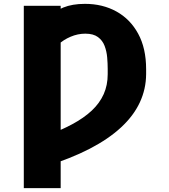

<svg xmlns="http://www.w3.org/2000/svg" viewBox="-20 -757 865 981"><path d="M290 -727.5V204.1H101.6V-727.5ZM210.9 93.8V-61.5Q289.6 -90.3 349.1 -122.3Q408.7 -154.3 449 -192.1Q489.3 -230 509.8 -275.9Q530.3 -321.8 530.3 -377.9V-405.3Q530.3 -432.6 527.6 -463.9Q524.9 -495.1 514.4 -522.7Q503.9 -550.3 480.5 -567.6Q457 -585 416 -585Q377.4 -585 340.6 -569.3Q303.7 -553.7 275.9 -527.6Q248 -501.5 236.3 -469.7V-671.9Q257.3 -699.7 303.2 -718.5Q349.1 -737.3 414.1 -737.3Q504.4 -737.3 575 -698.2Q645.5 -659.2 686 -584.7Q726.6 -510.3 726.6 -403.3V-377.9Q726.1 -301.8 694.3 -233.6Q662.6 -165.5 598.6 -106.2Q534.7 -46.9 438 3.2Q341.3 53.2 210.9 93.8Z"/></svg>

Font: Inter 16pt Black
Style: Regular
Weight: 900
Version: Version 4.001;git-66647c0bb